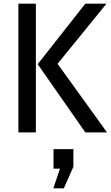

<svg xmlns="http://www.w3.org/2000/svg" viewBox="-20 -720 606 1044"><path d="M80 -700H175V0H80ZM185 -371 444 -700H559L293 -373L562 0H444ZM270 304 306 197H271V91H379V187L327 304Z"/></svg>

Font: Cabin
Style: Regular
Weight: 400
Designer: Pablo Impallari
Foundry: Pablo Impallari. http://www.impallari.com Igino Marini. http://www.ikern.com
Version: Version 2.200